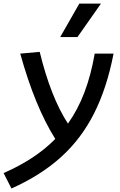

<svg xmlns="http://www.w3.org/2000/svg" viewBox="-62 -815 668 1065"><path d="M1.5 230.5 -42 145Q45.9 106.4 117.2 59.6Q188.5 12.7 244.6 -44.4Q131.3 -224.6 50.3 -517.6L158.2 -527.3Q219.7 -275.4 314.9 -129.4Q370.1 -207 406.5 -303.2Q442.9 -399.4 463.4 -517.6H567.9Q531.2 -327.6 460 -186.3Q388.7 -44.9 276.1 56.6Q163.6 158.2 1.5 230.5ZM272 -609.4 377.9 -794.9H498L367.7 -609.4Z"/></svg>

Font: Cascadia Mono
Style: Italic
Weight: 400
Italic angle: -10°
Monospace: yes
Designer: Aaron Bell
Foundry: Saja Typeworks
Version: Version 2404.023; ttfautohint (v1.8.4)